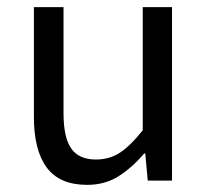

<svg xmlns="http://www.w3.org/2000/svg" viewBox="-20 -506 584 538"><path d="M224 12Q147 12 111 -36.5Q75 -85 75 -178V-486H158V-189Q158 -121 179.5 -90Q201 -59 249 -59Q287 -59 316.5 -78.5Q346 -98 380 -141V-486H462V0H394L387 -76H384Q350 -36 312 -12Q274 12 224 12Z"/></svg>

Font: Mada
Style: Regular
Weight: 400
Designer: Khaled Hosny
Version: Version 1.5